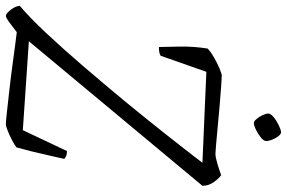

<svg xmlns="http://www.w3.org/2000/svg" viewBox="-184 -772 950 635"><g transform="rotate(90 290.5 -455.0)"><path d="M26 0Q18 0 5.5 -16.5Q-7 -33 -7 -46Q33 -80 84 -134.5Q135 -189 192.5 -256Q250 -323 308 -393Q364 -461 416.5 -527.5Q469 -594 512 -650L211 -663L158 -512Q150 -506 129 -506Q128 -530 127.5 -576.5Q127 -623 134 -667Q144 -677 163 -688Q182 -699 200 -706.5Q218 -714 224 -714Q231 -714 258 -712Q285 -710 321.5 -707Q358 -704 393.5 -700.5Q429 -697 453.5 -695Q478 -693 482 -693Q493 -693 515 -699.5Q537 -706 553 -712Q565 -703 576.5 -686.5Q588 -670 588 -650L110 -76L404 -56L473 -202Q484 -202 490 -199Q496 -196 499 -193Q494 -171 487.5 -142Q481 -113 474 -84.5Q467 -56 461 -35Q452 -28 436.5 -20Q421 -12 406 -6Q391 0 384 0Q374 0 343 -3.5Q312 -7 271.5 -11.5Q231 -16 190.5 -21.5Q150 -27 119.5 -31Q89 -35 80 -36Q63 -23 47.5 -11.5Q32 0 26 0ZM380 -820Q375 -820 367.5 -828.5Q360 -837 354.5 -848.5Q349 -860 349 -868Q349 -876 361.5 -886Q374 -896 389 -903Q404 -910 411 -910Q417 -910 424 -901Q431 -892 435.5 -880.5Q440 -869 440 -861Q440 -853 428.5 -843.5Q417 -834 402.5 -827Q388 -820 380 -820Z"/></g></svg>

Font: Texturina 72pt 72pt Thin
Style: Italic
Weight: 100
Italic angle: -11°
Designer: Guillermo Torres Carreño
Foundry: Omnibus-Type
Version: Version 1.002; ttfautohint (v1.8.3)